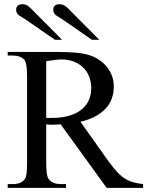

<svg xmlns="http://www.w3.org/2000/svg" viewBox="-20 -915 717 935"><path d="M499.5 0 275.4 -309.6Q262.2 -309.1 252.4 -308.3Q242.7 -307.6 234.9 -307.6Q227.5 -307.6 220.5 -307.9Q213.4 -308.1 205.1 -309.6V-117.7Q205.1 -54.2 219.2 -40.5Q237.8 -18.6 275.4 -18.6H301.3V0H17.6V-18.6H42.5Q85.4 -18.6 102.1 -44.9Q111.8 -60.5 111.8 -117.7V-545.4Q111.8 -606.4 99.1 -623.5Q88.9 -633.8 75 -639.2Q61 -644.5 42.5 -644.5H17.6V-662.1H257.8Q311 -662.1 350.3 -658.4Q389.6 -654.8 415 -646.5Q440.4 -638.2 462.2 -623.8Q483.9 -609.4 500 -589.8Q516.1 -570.3 525.1 -545.9Q534.2 -521.5 534.2 -493.2Q534.2 -462.4 524.4 -435.3Q514.6 -408.2 494.4 -386.2Q474.1 -364.3 443.6 -347.9Q413.1 -331.5 371.6 -322.3L506.8 -131.8Q529.3 -100.6 548.3 -79.8Q567.4 -59.1 586.9 -46.4Q606.4 -33.7 627.9 -27.6Q649.4 -21.5 676.8 -18.6V0ZM424.3 -484.9Q424.3 -516.1 414.3 -541.7Q404.3 -567.4 385.7 -585.7Q367.2 -604 340.8 -614.5Q314.5 -625 281.7 -625.5Q269 -625.5 249.8 -623.3Q230.5 -621.1 205.1 -617.2V-340.8H232.9Q281.7 -340.8 317.6 -351.6Q353.5 -362.3 377.2 -381.6Q400.9 -400.9 412.6 -427.2Q424.3 -453.6 424.3 -484.9ZM247.6 -721.2 103 -821.3Q95.7 -826.2 87.6 -830.6Q79.6 -835 73.2 -839.8Q66.9 -844.7 62.7 -851.1Q58.6 -857.4 58.6 -867.2Q58.6 -880.4 66.2 -887.5Q73.7 -894.5 90.8 -894.5Q106.4 -894.5 119.6 -883.5Q132.8 -872.6 143.6 -860.8L282.2 -721.2ZM427.7 -721.2 283.2 -821.3Q275.9 -826.2 268.1 -830.6Q260.3 -835 253.9 -839.8Q247.6 -844.7 243.4 -851.1Q239.3 -857.4 239.3 -867.2Q239.3 -880.4 246.6 -887.5Q253.9 -894.5 271 -894.5Q279.8 -894.5 286.9 -891.4Q293.9 -888.2 300.5 -883.5Q307.1 -878.9 313 -872.8Q318.8 -866.7 324.7 -860.8L463.4 -721.2Z"/></svg>

Font: Doulos SIL Compact
Style: Regular
Weight: 400
Designer: Walt Agee, Victor Gaultney, Peter Martin, Debbi Hosken
Foundry: SIL International
Version: Version 4.110; 2011; Maintenance release ; LnSpcTght